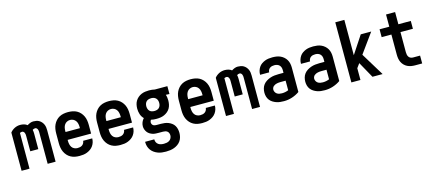

<svg xmlns="http://www.w3.org/2000/svg" viewBox="-63 -1390 5127 2268"><g transform="rotate(-15 2500.0 -256.0)"><path d="M42 0V-467Q52 -481 66.5 -492.5Q81 -504 97 -512Q113 -520 130.5 -524Q148 -528 166 -528Q189 -528 211.5 -522Q234 -516 251 -502Q268 -513 287 -520.5Q306 -528 326 -528Q344 -528 362.5 -524.5Q381 -521 397 -511.5Q413 -502 425.5 -487.5Q438 -473 445.5 -456Q453 -439 455.5 -421Q458 -403 458 -384V0H361V-384Q361 -394 360 -403.5Q359 -413 355 -422Q351 -431 343.5 -437.5Q336 -444 326 -444Q317 -444 309 -441Q301 -438 294 -433Q297 -421 298 -408.5Q299 -396 299 -384V-196H201V-384Q201 -394 200 -403.5Q199 -413 195 -422Q191 -431 183.5 -437.5Q176 -444 166 -444Q159 -444 152 -442Q145 -440 139 -437V0Z M750 8Q722 8 695 3Q668 -2 644 -15Q620 -28 601.5 -48.5Q583 -69 571.5 -94Q560 -119 555.5 -146Q551 -173 551 -200V-320Q551 -347 555.5 -374.5Q560 -402 571.5 -426.5Q583 -451 601.5 -471.5Q620 -492 644 -505Q668 -518 695.5 -523Q723 -528 750 -528Q777 -528 804.5 -523Q832 -518 856 -505Q880 -492 898.5 -471.5Q917 -451 928.5 -426.5Q940 -402 944.5 -374.5Q949 -347 949 -320V-212H662V-200Q662 -180 666 -160Q670 -140 681 -123Q692 -106 711 -97Q730 -88 750 -88Q765 -88 780 -91Q795 -94 807.5 -102.5Q820 -111 827.5 -125Q835 -139 836 -154H947Q947 -130 940 -107Q933 -84 919 -64Q905 -44 885.5 -30Q866 -16 843.5 -7Q821 2 797.5 5Q774 8 750 8ZM662 -308H838V-320Q838 -340 834 -360Q830 -380 818.5 -397Q807 -414 788.5 -423Q770 -432 750 -432Q730 -432 711.5 -423Q693 -414 681.5 -397Q670 -380 666 -360Q662 -340 662 -320Z M1250 8Q1222 8 1195 3Q1168 -2 1144 -15Q1120 -28 1101.5 -48.5Q1083 -69 1071.5 -94Q1060 -119 1055.5 -146Q1051 -173 1051 -200V-320Q1051 -347 1055.5 -374.5Q1060 -402 1071.5 -426.5Q1083 -451 1101.5 -471.5Q1120 -492 1144 -505Q1168 -518 1195.5 -523Q1223 -528 1250 -528Q1277 -528 1304.5 -523Q1332 -518 1356 -505Q1380 -492 1398.5 -471.5Q1417 -451 1428.5 -426.5Q1440 -402 1444.5 -374.5Q1449 -347 1449 -320V-212H1162V-200Q1162 -180 1166 -160Q1170 -140 1181 -123Q1192 -106 1211 -97Q1230 -88 1250 -88Q1265 -88 1280 -91Q1295 -94 1307.5 -102.5Q1320 -111 1327.5 -125Q1335 -139 1336 -154H1447Q1447 -130 1440 -107Q1433 -84 1419 -64Q1405 -44 1385.5 -30Q1366 -16 1343.5 -7Q1321 2 1297.5 5Q1274 8 1250 8ZM1162 -308H1338V-320Q1338 -340 1334 -360Q1330 -380 1318.5 -397Q1307 -414 1288.5 -423Q1270 -432 1250 -432Q1230 -432 1211.5 -423Q1193 -414 1181.5 -397Q1170 -380 1166 -360Q1162 -340 1162 -320Z M1750 223Q1725 223 1699.5 220Q1674 217 1650.5 208Q1627 199 1606 184.5Q1585 170 1570 149.5Q1555 129 1547.5 104.5Q1540 80 1540 55V47H1652V50Q1652 68 1660 84Q1668 100 1682.5 110Q1697 120 1714.5 123.5Q1732 127 1750 127Q1767 127 1785 123.5Q1803 120 1817.5 110Q1832 100 1840 83.5Q1848 67 1848 50Q1848 36 1843 22.5Q1838 9 1827 0.5Q1816 -8 1802.5 -11Q1789 -14 1775 -14H1725Q1706 -14 1686.5 -15Q1667 -16 1648.5 -22Q1630 -28 1613.5 -38.5Q1597 -49 1585.5 -64.5Q1574 -80 1567.5 -98.5Q1561 -117 1561 -136Q1561 -162 1571 -186Q1581 -210 1598 -228Q1573 -252 1562 -285.5Q1551 -319 1551 -354Q1551 -378 1556 -402.5Q1561 -427 1573.5 -448Q1586 -469 1604.5 -485Q1623 -501 1645.5 -511Q1668 -521 1692.5 -524.5Q1717 -528 1741 -528Q1759 -528 1776.5 -526Q1794 -524 1811 -520H1964V-424L1920 -426Q1926 -409 1928.5 -390.5Q1931 -372 1931 -354Q1931 -330 1926 -305.5Q1921 -281 1909 -260Q1897 -239 1878 -223Q1859 -207 1836.5 -197Q1814 -187 1790 -183.5Q1766 -180 1741 -180Q1724 -180 1707 -181.5Q1690 -183 1674 -187Q1669 -181 1666 -173Q1663 -165 1663 -157Q1663 -146 1668 -135.5Q1673 -125 1682.5 -119Q1692 -113 1703 -111.5Q1714 -110 1725 -110H1775Q1798 -110 1821 -107Q1844 -104 1865.5 -95.5Q1887 -87 1906 -73Q1925 -59 1937 -39Q1949 -19 1954 4Q1959 27 1959 50Q1959 75 1952.5 100.5Q1946 126 1931.5 147Q1917 168 1896 183Q1875 198 1851 207Q1827 216 1801 219.5Q1775 223 1750 223ZM1741 -276Q1757 -276 1772.5 -280.5Q1788 -285 1799 -296Q1810 -307 1815 -322.5Q1820 -338 1820 -354Q1820 -369 1816 -383Q1812 -397 1802.5 -408Q1793 -419 1779.5 -425Q1766 -431 1751 -432H1741Q1725 -432 1709.5 -427.5Q1694 -423 1683 -412Q1672 -401 1667 -385.5Q1662 -370 1662 -354Q1662 -338 1667 -322.5Q1672 -307 1683 -296Q1694 -285 1709.5 -280.5Q1725 -276 1741 -276Z M2250 8Q2222 8 2195 3Q2168 -2 2144 -15Q2120 -28 2101.5 -48.5Q2083 -69 2071.5 -94Q2060 -119 2055.5 -146Q2051 -173 2051 -200V-320Q2051 -347 2055.5 -374.5Q2060 -402 2071.5 -426.5Q2083 -451 2101.5 -471.5Q2120 -492 2144 -505Q2168 -518 2195.5 -523Q2223 -528 2250 -528Q2277 -528 2304.5 -523Q2332 -518 2356 -505Q2380 -492 2398.5 -471.5Q2417 -451 2428.5 -426.5Q2440 -402 2444.5 -374.5Q2449 -347 2449 -320V-212H2162V-200Q2162 -180 2166 -160Q2170 -140 2181 -123Q2192 -106 2211 -97Q2230 -88 2250 -88Q2265 -88 2280 -91Q2295 -94 2307.5 -102.5Q2320 -111 2327.5 -125Q2335 -139 2336 -154H2447Q2447 -130 2440 -107Q2433 -84 2419 -64Q2405 -44 2385.5 -30Q2366 -16 2343.5 -7Q2321 2 2297.5 5Q2274 8 2250 8ZM2162 -308H2338V-320Q2338 -340 2334 -360Q2330 -380 2318.5 -397Q2307 -414 2288.5 -423Q2270 -432 2250 -432Q2230 -432 2211.5 -423Q2193 -414 2181.5 -397Q2170 -380 2166 -360Q2162 -340 2162 -320Z M2542 0V-467Q2552 -481 2566.5 -492.5Q2581 -504 2597 -512Q2613 -520 2630.5 -524Q2648 -528 2666 -528Q2689 -528 2711.5 -522Q2734 -516 2751 -502Q2768 -513 2787 -520.5Q2806 -528 2826 -528Q2844 -528 2862.5 -524.5Q2881 -521 2897 -511.5Q2913 -502 2925.5 -487.5Q2938 -473 2945.5 -456Q2953 -439 2955.5 -421Q2958 -403 2958 -384V0H2861V-384Q2861 -394 2860 -403.5Q2859 -413 2855 -422Q2851 -431 2843.5 -437.5Q2836 -444 2826 -444Q2817 -444 2809 -441Q2801 -438 2794 -433Q2797 -421 2798 -408.5Q2799 -396 2799 -384V-196H2701V-384Q2701 -394 2700 -403.5Q2699 -413 2695 -422Q2691 -431 2683.5 -437.5Q2676 -444 2666 -444Q2659 -444 2652 -442Q2645 -440 2639 -437V0Z M3251 8Q3227 8 3203 5.5Q3179 3 3156.5 -5Q3134 -13 3113.5 -26Q3093 -39 3078.5 -58Q3064 -77 3057.5 -100.5Q3051 -124 3051 -148Q3051 -174 3058 -199.5Q3065 -225 3081 -245.5Q3097 -266 3119.5 -280Q3142 -294 3166.5 -302.5Q3191 -311 3217 -314Q3243 -317 3269 -317H3330V-351Q3330 -368 3325 -383.5Q3320 -399 3308.5 -410.5Q3297 -422 3281 -427Q3265 -432 3249 -432Q3234 -432 3220 -429Q3206 -426 3194 -417.5Q3182 -409 3175 -395.5Q3168 -382 3168 -368V-366H3057V-371Q3057 -394 3064 -416.5Q3071 -439 3084 -458.5Q3097 -478 3116.5 -491.5Q3136 -505 3157.5 -513.5Q3179 -522 3202.5 -525Q3226 -528 3249 -528Q3274 -528 3298.5 -524.5Q3323 -521 3345.5 -511Q3368 -501 3387 -484.5Q3406 -468 3418.5 -446.5Q3431 -425 3436 -400.5Q3441 -376 3441 -351V-53Q3400 -24 3351 -8Q3302 8 3251 8ZM3251 -88Q3271 -88 3291 -92Q3311 -96 3330 -104V-221H3269Q3257 -221 3245.5 -220Q3234 -219 3222.5 -216.5Q3211 -214 3200 -209Q3189 -204 3180.5 -196.5Q3172 -189 3167 -178Q3162 -167 3162 -155Q3162 -140 3170 -125.5Q3178 -111 3191 -102.5Q3204 -94 3219.5 -91Q3235 -88 3251 -88Z M3751 8Q3727 8 3703 5.5Q3679 3 3656.5 -5Q3634 -13 3613.5 -26Q3593 -39 3578.5 -58Q3564 -77 3557.5 -100.5Q3551 -124 3551 -148Q3551 -174 3558 -199.5Q3565 -225 3581 -245.5Q3597 -266 3619.5 -280Q3642 -294 3666.5 -302.5Q3691 -311 3717 -314Q3743 -317 3769 -317H3830V-351Q3830 -368 3825 -383.5Q3820 -399 3808.5 -410.5Q3797 -422 3781 -427Q3765 -432 3749 -432Q3734 -432 3720 -429Q3706 -426 3694 -417.5Q3682 -409 3675 -395.5Q3668 -382 3668 -368V-366H3557V-371Q3557 -394 3564 -416.5Q3571 -439 3584 -458.5Q3597 -478 3616.5 -491.5Q3636 -505 3657.5 -513.5Q3679 -522 3702.5 -525Q3726 -528 3749 -528Q3774 -528 3798.5 -524.5Q3823 -521 3845.5 -511Q3868 -501 3887 -484.5Q3906 -468 3918.5 -446.5Q3931 -425 3936 -400.5Q3941 -376 3941 -351V-53Q3900 -24 3851 -8Q3802 8 3751 8ZM3751 -88Q3771 -88 3791 -92Q3811 -96 3830 -104V-221H3769Q3757 -221 3745.5 -220Q3734 -219 3722.5 -216.5Q3711 -214 3700 -209Q3689 -204 3680.5 -196.5Q3672 -189 3667 -178Q3662 -167 3662 -155Q3662 -140 3670 -125.5Q3678 -111 3691 -102.5Q3704 -94 3719.5 -91Q3735 -88 3751 -88Z M4075 0V-735H4186V-303L4329 -520H4457L4285 -282L4457 0H4333L4224 -196L4186 -144V0Z M4941 0H4855Q4831 0 4807.5 -4Q4784 -8 4762.5 -18.5Q4741 -29 4724 -46Q4707 -63 4696.5 -84.5Q4686 -106 4682 -130Q4678 -154 4678 -178V-424H4559V-520H4678V-669H4789V-520H4941V-424H4789V-178Q4789 -163 4792 -148Q4795 -133 4803.5 -120.5Q4812 -108 4826 -102Q4840 -96 4855 -96H4941Z"/></g></svg>

Font: Moesevka
Style: Bold
Weight: 700
Monospace: yes
Designer: Belleve Invis
Foundry: Belleve Invis
Version: Version 32.5.0; ttfautohint (v1.8.4)